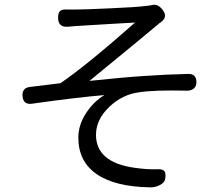

<svg xmlns="http://www.w3.org/2000/svg" viewBox="-20 -774 925 826"><path d="M628 32Q476 30 396.5 -24.5Q317 -79 317 -182Q317 -239 354 -293Q386 -339 429 -365Q301 -354 119 -328Q80 -322 77 -360Q74 -396 109 -400Q178 -408 240 -416Q354 -494 561 -677Q544 -676 472 -672Q333 -664 307 -662Q296 -661 272 -659Q231 -656 230 -695Q229 -717 238 -726Q247 -735 270 -733Q288 -733 306 -733Q344 -733 450 -738Q566 -743 604 -748Q624 -750 633 -752Q657 -759 677 -735Q706 -701 670 -677Q666 -675 660 -669Q657 -666 655 -665Q630 -644 561 -587Q415 -467 365 -426Q505 -441 598 -447Q696 -454 791 -456Q825 -456 825 -420Q825 -402 813 -392.5Q801 -383 781 -384Q643 -387 579 -377Q507 -368 451 -315Q393 -260 393 -194Q393 -75 560 -52Q616 -44 659 -46Q681 -47 688 -36.5Q695 -26 690 -2Q687 13 666 23Q648 32 628 32Z"/></svg>

Font: GenSenRounded JP R
Style: Regular
Weight: 400
Version: Version 1.501;PS 1;hotconv 16.6.51;makeotf.lib2.5.65220